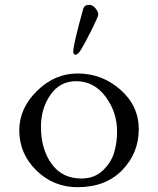

<svg xmlns="http://www.w3.org/2000/svg" viewBox="-20 -763 656 797"><path d="M317 -558Q304 -536 293 -536Q284 -536 284 -549Q284 -577 325 -725Q330 -743 350 -743Q364 -743 376 -729Q388 -715 388 -702Q388 -695 361.5 -641.5Q335 -588 317 -558ZM60 -222Q60 -313 133.5 -385.5Q207 -458 302 -458Q403 -458 479.5 -391Q556 -324 556 -226Q556 -128 487.5 -57Q419 14 302 14Q202 14 131 -55.5Q60 -125 60 -222ZM296 -426Q229 -426 189.5 -369.5Q150 -313 150 -237Q150 -144 194 -83Q238 -22 318 -22Q372 -22 407 -55.5Q442 -89 454 -130.5Q466 -172 466 -217Q466 -298 418 -362Q370 -426 296 -426Z"/></svg>

Font: EB Garamond SC 12
Style: Regular
Weight: 400
Version: Version 0.016 ; ttfautohint (v0.97) -l 8 -r 50 -G 200 -x 0 -